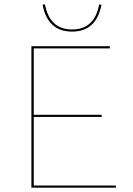

<svg xmlns="http://www.w3.org/2000/svg" viewBox="-20 -873 619 893"><path d="M178 -851 189 -853Q211 -736 315 -736Q420 -736 441 -852L452 -851Q428 -726 315 -726Q202 -726 178 -851ZM137 -10H519V0H126V-658H491V-648H137V-339H453V-329H137Z"/></svg>

Font: EauTest Hairline
Style: Regular
Weight: 250
Designer: Christian Thalmann (Catharsis Fonts)
Version: Version 0.001;PS 000.001;hotconv 1.0.88;makeotf.lib2.5.64775